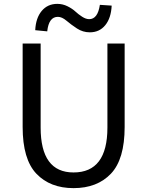

<svg xmlns="http://www.w3.org/2000/svg" viewBox="-20 -959 761 992"><path d="M360 13Q239 13 168 -61.5Q97 -136 97 -303V-734H190V-300Q190 -68 360 -68Q535 -68 535 -300V-734H624V-303Q624 -136 553 -61.5Q482 13 360 13ZM444 -792Q408 -792 377.5 -812Q347 -832 323.5 -852Q300 -872 279 -872Q232 -872 224 -797L162 -803Q165 -866 195.5 -902.5Q226 -939 276 -939Q304 -939 329 -926.5Q354 -914 369.5 -899.5Q385 -885 404.5 -872.5Q424 -860 441 -860Q485 -860 496 -934L557 -930Q554 -866 524 -829Q494 -792 444 -792Z"/></svg>

Font: Noto Sans SC
Style: Regular
Weight: 400
Designer: Ryoko NISHIZUKA  (kana, bopomofo & ideographs); Paul D. Hunt (Latin, Greek & Cyrillic); Sandoll Communications , Soo-you
Foundry: Adobe
Version: Version 2.002;hotconv 1.0.116;makeotfexe 2.5.65601